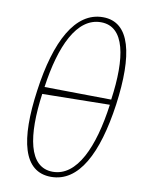

<svg xmlns="http://www.w3.org/2000/svg" viewBox="-87 -833 676 903"><g transform="rotate(10 250.5 -381.0)"><path d="M220 10C352 10 429 -138 463 -378C496 -619 462 -772 331 -772C199 -772 119 -619 86 -379C52 -138 87 10 220 10ZM436 -397 117 -401C145 -601 211 -747 326 -747C440 -747 465 -601 436 -397ZM224 -15C108 -15 84 -165 112 -367L434 -372C406 -165 339 -15 224 -15Z"/></g></svg>

Font: Noto Serif SemiCondensed Thin
Style: Italic
Weight: 100
Width: 4
Italic angle: -12°
Designer: Monotype Design Team
Foundry: Monotype Imaging Inc.
Version: Version 2.013